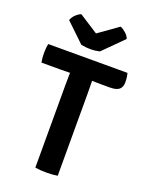

<svg xmlns="http://www.w3.org/2000/svg" viewBox="-168 -1000 837 1088"><g transform="rotate(20 250.5 -455.5)"><path d="M318 -572 319 -498V0Q290 5 251.5 5Q213 5 184 0V-498L185 -572L124 -571H13Q8 -596 8 -627Q8 -658 13 -683H491Q498 -658 498 -628.5Q498 -599 481 -585Q464 -571 426 -571H379L318 -572ZM132 -906 247 -832 365 -916Q381 -910 398.5 -894.5Q416 -879 421 -862L303 -744Q253 -731 191 -743L78 -851Q84 -870 100.5 -885.5Q117 -901 132 -906Z"/></g></svg>

Font: Signika
Style: Semibold
Weight: 600
Designer: Anna Giedrys
Foundry: Anna Giedrys
Version: Version 1.001